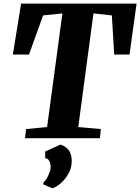

<svg xmlns="http://www.w3.org/2000/svg" viewBox="-20 -763 774 1060"><path d="M118 0 124 -50.5 240 -61.5 324.5 -689 218 -678 140 -462H51L96.5 -743H734L695 -462H610.5L597.5 -678L496 -689L412 -61.5L536.5 -50.5L532 0ZM219 255 220 244.5Q227.5 239 237 223.5Q246.5 208 253.5 189.2Q260.5 170.5 259.5 154Q259 138.5 251.8 125.2Q244.5 112 229.5 110V73.5L314.5 35Q348 47.5 362 69.8Q376 92 376 126Q376 162.5 359 193.8Q342 225 317.5 246.8Q293 268.5 270 276.5Z"/></svg>

Font: Merriweather 36pt Black
Style: Italic
Weight: 900
Italic angle: -7.8°
Version: Version 2.101